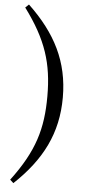

<svg xmlns="http://www.w3.org/2000/svg" viewBox="-66 -858 517 1102"><g transform="rotate(5 192.5 -307.5)"><path d="M206 -307C206 -120 168 12 35 189L55 207C214 57 295 -101 295 -307C295 -513 214 -671 55 -822L35 -803C164 -629 206 -495 206 -307Z"/></g></svg>

Font: Noto Serif CJK SC SemiBold
Style: Regular
Weight: 600
Designer: Ryoko NISHIZUKA 西塚涼子 (kana & ideographs); Frank Grießhammer (Latin, Greek & Cyrillic); Wenlong ZHANG 张文龙 (bopomofo); San
Foundry: Adobe
Version: Version 2.001;hotconv 1.1.0;makeotfexe 2.6.0